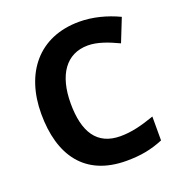

<svg xmlns="http://www.w3.org/2000/svg" viewBox="-132 -836 901 959"><g transform="rotate(-20 318.5 -357.0)"><path d="M393 -598C445 -598 500 -576 553 -551L602 -674C537 -705 464 -724 393 -724C177 -724 58 -572 58 -356C58 -136 158 10 379 10C455 10 512 -1 575 -27V-154C507 -130 451 -116 393 -116C268 -116 214 -203 214 -355C214 -505 277 -598 393 -598Z"/></g></svg>

Font: Noto Sans Javanese
Style: Bold
Weight: 700
Designer: Monotype Design Team
Foundry: Monotype Imaging Inc.
Version: Version 2.005